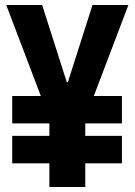

<svg xmlns="http://www.w3.org/2000/svg" viewBox="-20 -750 540 770"><path d="M29 -95V-205H469V-95ZM29 -255V-365H469V-255ZM178 0V-275L5 -730H149L248 -420H252L351 -730H495L322 -275V0Z"/></svg>

Font: M PLUS 1 Code
Style: Bold
Weight: 700
Designer: Coji Morishita
Foundry: UNDERFOREST DESIGN
Version: Version 1.002